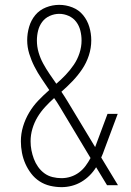

<svg xmlns="http://www.w3.org/2000/svg" viewBox="-20 -763 540 791"><path d="M234 8Q210 8 186.5 2.5Q163 -3 143 -16Q123 -29 108.5 -48Q94 -67 84.5 -88.5Q75 -110 70.5 -133.5Q66 -157 66 -181Q66 -212 75 -242Q84 -272 100 -299Q116 -326 137.5 -348.5Q159 -371 183 -392Q167 -416 151 -439.5Q135 -463 122 -488.5Q109 -514 100.5 -541.5Q92 -569 92 -597Q92 -625 100 -652.5Q108 -680 125.5 -701Q143 -722 169.5 -732.5Q196 -743 224 -743Q252 -743 278.5 -732.5Q305 -722 322.5 -700.5Q340 -679 348 -652Q356 -625 356 -597Q356 -565 346 -534.5Q336 -504 318.5 -478Q301 -452 279 -429Q257 -406 233 -385Q239 -376 245.5 -366Q252 -356 258 -346L372 -157Q372 -157 372 -157Q372 -157 372 -157V-158L373 -159Q373 -159 373 -159.5Q373 -160 373 -160L423 -294H465L410 -147Q407 -139 404 -130.5Q401 -122 397 -114L466 0H421L376 -74Q365 -56 349.5 -40.5Q334 -25 315.5 -14Q297 -3 276 2.5Q255 8 234 8ZM212 -418Q232 -435 250.5 -454.5Q269 -474 284 -496Q299 -518 307.5 -544Q316 -570 316 -596Q316 -617 311 -637Q306 -657 294 -673Q282 -689 263 -697.5Q244 -706 224 -706Q204 -706 185 -697.5Q166 -689 154 -673Q142 -657 137 -637Q132 -617 132 -596Q132 -571 139 -547Q146 -523 158 -501Q170 -479 184 -458.5Q198 -438 212 -418ZM233 -29Q253 -29 271.5 -35Q290 -41 305.5 -52.5Q321 -64 332.5 -79.5Q344 -95 353 -112L224 -327Q219 -335 214 -343Q209 -351 203 -359Q184 -342 166 -322.5Q148 -303 134.5 -280.5Q121 -258 113.5 -232.5Q106 -207 106 -181Q106 -162 109.5 -144Q113 -126 119.5 -108.5Q126 -91 137 -75.5Q148 -60 163 -49Q178 -38 196.5 -33.5Q215 -29 233 -29Z"/></svg>

Font: Iosevka Slab Extralight
Style: Regular
Weight: 200
Monospace: yes
Designer: Belleve Invis
Foundry: Belleve Invis
Version: Version 11.1.1; ttfautohint (v1.8.3)